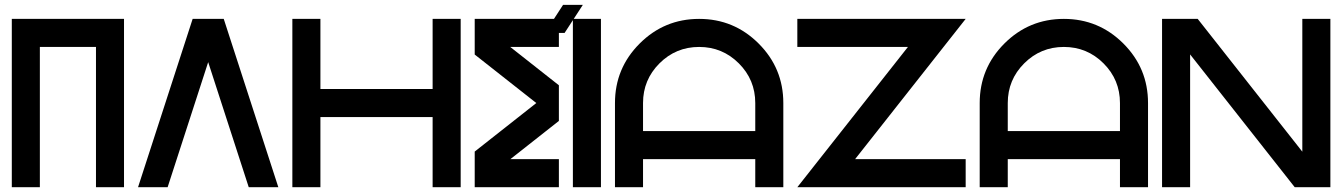

<svg xmlns="http://www.w3.org/2000/svg" viewBox="-20 -782 5606 802"><path d="M498 0H380.9V-585.9H146.5V0H29.3V-703.1H498Z M914.6 -703.1 1142.6 0H1019L849.6 -522.5L680.2 0H556.6L784.7 -703.1Z M1318.4 -293V0H1201.2V-703.1H1318.4V-410.2H1787.1V-703.1H1904.3V0H1787.1V-293Z M2111.8 -117.2H2314.5V0H1962.9V-148.9L2220.2 -351.6L1962.9 -554.2V-703.1H2314.5V-585.9H2111.3L2314.5 -425.8V-276.9Z M2376.5 -703.1H2490.2V0H2373V-697.8L2338.4 -644.5H2255.9L2332 -761.7H2414.6Z M2548.8 -351.6Q2548.8 -497.1 2651.9 -600.1Q2754.9 -703.1 2900.4 -703.1Q3045.9 -703.1 3148.9 -600.1Q3252 -497.1 3252 -351.6V0H3134.8V-117.2H2666V0H2548.8ZM3134.8 -234.4V-351.6Q3134.8 -448.7 3066.2 -517.3Q2997.6 -585.9 2900.4 -585.9Q2803.2 -585.9 2734.6 -517.3Q2666 -448.7 2666 -351.6V-234.4Z M3772.5 -585.9H3310.5V-703.1H4013.7L3551.8 -117.2H4013.7V0H3310.5Z M4072.3 -351.6Q4072.3 -497.1 4175.3 -600.1Q4278.3 -703.1 4423.8 -703.1Q4569.3 -703.1 4672.4 -600.1Q4775.4 -497.1 4775.4 -351.6V0H4658.2V-117.2H4189.5V0H4072.3ZM4658.2 -234.4V-351.6Q4658.2 -448.7 4589.6 -517.3Q4521 -585.9 4423.8 -585.9Q4326.7 -585.9 4258.1 -517.3Q4189.5 -448.7 4189.5 -351.6V-234.4Z M4951.2 -554.7V0H4834V-703.1H4982.9L5419.9 -148.4V-703.1H5537.1V0H5388.2Z"/></svg>

Font: Gerhaus
Style: Regular
Weight: 400
Designer: GGBotNet
Foundry: GGBotNet
Version: 1.01